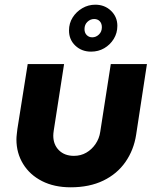

<svg xmlns="http://www.w3.org/2000/svg" viewBox="-20 -786 665 818"><path d="M606 -513 560 -212Q550 -147 514.5 -96Q479 -45 420 -16.5Q361 12 281 12Q211 12 159 -14.5Q107 -41 78.5 -87.5Q50 -134 50 -192Q50 -202 51.5 -214Q53 -226 54 -236L98 -513H253L209 -230Q208 -224 207.5 -218Q207 -212 207 -208Q207 -170 231 -146Q255 -122 295 -122Q324 -122 347.5 -135.5Q371 -149 387 -172.5Q403 -196 407 -224L452 -513ZM368 -566Q328 -566 301 -591.5Q274 -617 274 -656Q274 -687 289.5 -711.5Q305 -736 330.5 -751Q356 -766 386 -766Q426 -766 453 -740Q480 -714 480 -676Q480 -645 464.5 -620Q449 -595 424 -580.5Q399 -566 368 -566ZM373 -627Q389 -627 401.5 -639Q414 -651 414 -670Q414 -686 405 -695.5Q396 -705 381 -705Q365 -705 352.5 -693Q340 -681 340 -662Q340 -646 349.5 -636.5Q359 -627 373 -627Z"/></svg>

Font: MuseoModerno Thin
Style: Bold Italic
Weight: 700
Italic angle: -9°
Version: Version 1.003